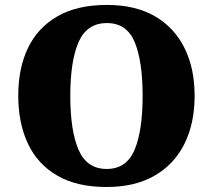

<svg xmlns="http://www.w3.org/2000/svg" viewBox="-20 -745 860 775"><path d="M410.6 9.8Q290 9.8 211.4 -36.1Q131.8 -82 92.8 -165Q53.7 -248 53.7 -358.9Q53.7 -470.2 93.3 -552.2Q132.8 -633.8 212.2 -679.4Q291.5 -725.1 411.6 -725.1Q525.9 -725.1 605 -679.7Q683.6 -633.8 724.6 -551.5Q765.6 -469.2 765.6 -357.9Q765.6 -247.6 724.6 -164.6Q683.6 -82 604.2 -36.1Q524.9 9.8 410.6 9.8ZM410.6 -63Q490.7 -63 523.2 -140.4Q555.7 -217.8 555.7 -357.9Q555.7 -498 523.7 -575Q491.7 -651.9 411.6 -651.9Q330.6 -651.9 297.1 -575Q263.7 -498 263.7 -357.9Q263.7 -217.8 297.1 -140.4Q330.6 -63 410.6 -63Z"/></svg>

Font: Koh Santepheap Black
Style: Regular
Weight: 900
Designer: Danh Hong
Version: Version 2.002; ttfautohint (v1.8.3)